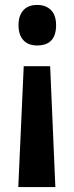

<svg xmlns="http://www.w3.org/2000/svg" viewBox="-20 -630 301 777"><path d="M207 -528Q207 -446 130 -446Q94 -446 74.5 -467.5Q55 -489 55 -528Q55 -567 74.5 -588.5Q94 -610 130 -610Q166 -610 186.5 -589Q207 -568 207 -528ZM76 -362H183L204 127H54Z"/></svg>

Font: Noto Sans Malayalam UI ExtraCondensed
Style: Bold
Weight: 700
Width: 2
Designer: Jelle Bosma - Monotype Design Team
Foundry: Monotype Imaging Inc.
Version: Version 2.104; ttfautohint (v1.8.4.7-5d5b)